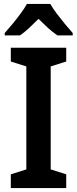

<svg xmlns="http://www.w3.org/2000/svg" viewBox="-20 -957 393 977"><path d="M317 0H35V-70L114 -95V-619L35 -644V-714H317V-644L238 -619V-95L317 -70ZM236 -937Q249 -914 269 -887.5Q289 -861 310.5 -835Q332 -809 350 -789V-777H272Q248 -793 224.5 -814.5Q201 -836 176 -861Q151 -836 128 -814.5Q105 -793 82 -777H4V-789Q22 -809 43.5 -835Q65 -861 85 -888Q105 -915 117 -937Z"/></svg>

Font: Noto Sans Georgian SemiCondensed SemiBold
Style: Regular
Weight: 600
Width: 4
Designer: Monotype Design Team, Akaki Razmadze
Foundry: Google LLC
Version: Version 2.005; ttfautohint (v1.8.4.7-5d5b)